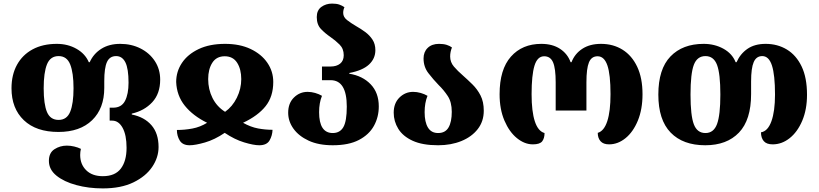

<svg xmlns="http://www.w3.org/2000/svg" viewBox="-20 -794 4554 1068"><path d="M552 254Q473 254 404.5 235.5Q336 217 294 183Q252 149 252 101Q252 56 283 36Q314 16 352 16Q372 16 393 21Q414 26 430 34Q426 51 426 68Q426 120 459.5 153Q493 186 552 186Q620 186 652 144Q684 102 684 28Q684 -43 662 -83Q640 -123 604 -123H590V-195H609Q656 -195 675.5 -233Q695 -271 695 -334Q695 -412 677.5 -447Q660 -482 626 -482Q590 -482 575 -449Q560 -416 560 -343V-305Q560 -191 492.5 -125.5Q425 -60 305 -60Q181 -60 112.5 -125.5Q44 -191 44 -303Q44 -378 74.5 -433.5Q105 -489 161.5 -519.5Q218 -550 296 -550Q357 -550 405.5 -522.5Q454 -495 474 -448H479Q500 -495 543.5 -522.5Q587 -550 649 -550Q711 -550 761.5 -524.5Q812 -499 841.5 -454Q871 -409 871 -351Q871 -273 827 -225.5Q783 -178 713 -162V-157Q783 -143 822.5 -97.5Q862 -52 862 24Q862 82 826.5 134.5Q791 187 722 220.5Q653 254 552 254ZM306 -127Q352 -127 370.5 -172.5Q389 -218 389 -303Q389 -389 370.5 -435.5Q352 -482 306 -482Q260 -482 241.5 -436.5Q223 -391 223 -303Q223 -214 241.5 -170.5Q260 -127 306 -127Z M1035 14Q996 14 980 -12Q964 -38 964 -71Q1007 -71 1050 -79Q1093 -87 1132 -111Q1053 -150 1008 -206Q963 -262 960 -338Q960 -396 992 -444Q1024 -492 1085 -521Q1146 -550 1232 -550Q1314 -550 1374 -521.5Q1434 -493 1467 -445Q1500 -397 1500 -338Q1500 -257 1457.5 -203.5Q1415 -150 1332 -111Q1375 -87 1415.5 -79.5Q1456 -72 1496 -72Q1495 -40 1479.5 -13Q1464 14 1422 14Q1391 14 1338 -2Q1285 -18 1230 -55Q1174 -17 1120 -1.5Q1066 14 1035 14ZM1232 -172Q1273 -201 1297.5 -250.5Q1322 -300 1322 -354Q1322 -409 1299 -445Q1276 -481 1230 -481Q1184 -481 1161 -445Q1138 -409 1138 -354Q1138 -297 1162 -249Q1186 -201 1232 -172Z M1831 14Q1752 14 1697 -11.5Q1642 -37 1612.5 -78Q1583 -119 1583 -167Q1583 -220 1615 -251.5Q1647 -283 1691 -283Q1712 -283 1733 -277Q1754 -271 1771 -261Q1755 -222 1755 -170Q1755 -54 1831 -54Q1871 -54 1890 -87Q1909 -120 1909 -201Q1909 -348 1819 -348H1771V-424H1819Q1852 -424 1872 -440Q1892 -456 1892 -487Q1892 -523 1869 -546Q1846 -569 1817 -589Q1789 -608 1765.5 -632.5Q1742 -657 1742 -699Q1742 -737 1767.5 -755.5Q1793 -774 1827 -774Q1852 -774 1867.5 -768.5Q1883 -763 1896 -754Q1889 -739 1889 -722Q1889 -699 1911 -682Q1933 -665 1962 -648Q1987 -634 2011.5 -616Q2036 -598 2052 -573.5Q2068 -549 2068 -515Q2068 -468 2032.5 -435Q1997 -402 1923 -388V-384Q1997 -372 2042 -325Q2087 -278 2087 -202Q2087 -143 2060 -94Q2033 -45 1976.5 -15.5Q1920 14 1831 14Z M2417 14Q2330 14 2275.5 -11Q2221 -36 2195.5 -77.5Q2170 -119 2170 -167Q2170 -220 2202 -251.5Q2234 -283 2278 -283Q2299 -283 2320 -277Q2341 -271 2358 -261Q2342 -222 2342 -170Q2342 -115 2360.5 -84.5Q2379 -54 2417 -54Q2457 -54 2475 -85Q2493 -116 2493 -172Q2493 -226 2470.5 -260Q2448 -294 2420 -321Q2390 -352 2363 -387Q2336 -422 2336 -469Q2336 -505 2359 -527.5Q2382 -550 2422 -550Q2447 -550 2464.5 -544.5Q2482 -539 2494 -530Q2484 -505 2484 -480Q2484 -448 2505 -423.5Q2526 -399 2555 -374Q2581 -351 2608 -324.5Q2635 -298 2653 -263Q2671 -228 2671 -178Q2671 -119 2637.5 -76Q2604 -33 2546.5 -9.5Q2489 14 2417 14Z M2944 9Q2898 9 2855.5 -25.5Q2813 -60 2786 -123Q2759 -186 2759 -270Q2759 -408 2822 -479Q2885 -550 2991 -550Q3053 -550 3095 -522.5Q3137 -495 3154 -448H3159Q3177 -495 3219 -522.5Q3261 -550 3323 -550Q3391 -550 3443 -517.5Q3495 -485 3524.5 -422.5Q3554 -360 3554 -270Q3554 -186 3528 -123Q3502 -60 3459.5 -25.5Q3417 9 3368 9Q3336 9 3320.5 -8.5Q3305 -26 3305 -55Q3340 -65 3358 -120Q3376 -175 3376 -270Q3376 -380 3358.5 -430.5Q3341 -481 3304 -481Q3270 -481 3256 -447Q3242 -413 3242 -336V-179H3071V-336Q3071 -413 3056.5 -447Q3042 -481 3007 -481Q2969 -481 2953 -428.5Q2937 -376 2937 -270Q2937 -174 2955 -119Q2973 -64 3009 -54Q3009 -25 2996 -8Q2983 9 2944 9Z M3903 14Q3779 14 3710.5 -56.5Q3642 -127 3642 -268Q3642 -410 3709.5 -480Q3777 -550 3894 -550Q3955 -550 4004 -523Q4053 -496 4072 -448H4077Q4098 -495 4138 -522.5Q4178 -550 4239 -550Q4305 -550 4357 -518.5Q4409 -487 4439 -424.5Q4469 -362 4469 -267Q4469 -185 4442.5 -122.5Q4416 -60 4372.5 -25.5Q4329 9 4278 9Q4244 9 4228.5 -9Q4213 -27 4213 -58Q4251 -64 4271 -119.5Q4291 -175 4291 -268Q4291 -377 4274 -429.5Q4257 -482 4220 -482Q4187 -482 4172.5 -448.5Q4158 -415 4158 -341V-271Q4158 -127 4090.5 -56.5Q4023 14 3903 14ZM3904 -54Q3950 -54 3968.5 -104Q3987 -154 3987 -268Q3987 -384 3968.5 -433Q3950 -482 3904 -482Q3858 -482 3839.5 -433.5Q3821 -385 3821 -268Q3821 -151 3839.5 -102.5Q3858 -54 3904 -54Z"/></svg>

Font: Noto Serif Georgian ExtraBold
Style: Regular
Weight: 800
Designer: Monotype Design Team, Akaki Razmadze
Foundry: Google LLC
Version: Version 2.003; ttfautohint (v1.8.4.7-5d5b)